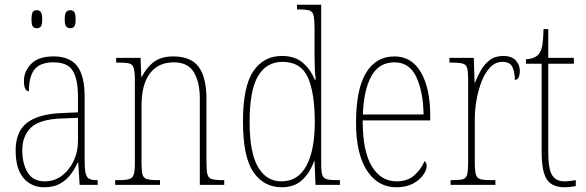

<svg xmlns="http://www.w3.org/2000/svg" viewBox="-20 -780 2471 810"><path d="M166 10Q113 10 79.5 -28.5Q46 -67 46 -146Q46 -224 93.5 -261.5Q141 -299 240 -303L309 -306V-371Q309 -446 287 -481.5Q265 -517 206 -517Q150 -517 126 -487.5Q102 -458 102 -395Q81 -395 81 -439Q81 -479 111.5 -510.5Q142 -542 206 -542Q274 -542 305.5 -501.5Q337 -461 337 -372V-105Q337 -68 341 -50Q345 -32 356 -26Q367 -20 388 -20H392V0H316L310 -95H308Q296 -68 278 -44Q260 -20 233 -5Q206 10 166 10ZM169 -15Q210 -15 241.5 -39Q273 -63 291 -101.5Q309 -140 309 -185V-283L239 -280Q148 -277 111 -242Q74 -207 74 -146Q74 -90 96.5 -52.5Q119 -15 169 -15ZM276 -661Q265 -661 259 -668.5Q253 -676 253 -698Q253 -721 259 -729Q265 -737 276 -737Q288 -737 293.5 -729Q299 -721 299 -698Q299 -676 293.5 -668.5Q288 -661 276 -661ZM135 -661Q123 -661 118 -668.5Q113 -676 113 -698Q113 -721 118 -729Q123 -737 135 -737Q147 -737 152.5 -729Q158 -721 158 -698Q158 -676 152.5 -668.5Q147 -661 135 -661Z M466 0V-20H479Q511 -20 525.5 -24.5Q540 -29 544.5 -44.5Q549 -60 549 -95V-441Q549 -476 544.5 -492Q540 -508 526 -512Q512 -516 482 -516H470V-536H573L576 -456H578Q600 -498 631 -520Q662 -542 711 -542Q785 -542 818 -498Q851 -454 851 -361V-95Q851 -60 855 -44.5Q859 -29 873.5 -24.5Q888 -20 919 -20H926V0H823V-364Q823 -433 798 -475Q773 -517 713 -517Q648 -517 612.5 -470.5Q577 -424 577 -333V-95Q577 -60 581 -44.5Q585 -29 599.5 -24.5Q614 -20 646 -20H655V0Z M1169 10Q1093 10 1049 -54Q1005 -118 1005 -267Q1005 -416 1049 -480Q1093 -544 1169 -544Q1223 -544 1256 -516.5Q1289 -489 1308 -444H1312Q1309 -468 1308 -493.5Q1307 -519 1307 -544V-658Q1307 -697 1303 -714Q1299 -731 1286 -735.5Q1273 -740 1244 -740H1233V-760H1335V-88Q1335 -57 1339.5 -42.5Q1344 -28 1358.5 -24Q1373 -20 1403 -20H1414V0H1311L1307 -100H1305Q1287 -50 1254 -20Q1221 10 1169 10ZM1168 -15Q1237 -15 1272.5 -80.5Q1308 -146 1308 -265Q1308 -389 1278.5 -454Q1249 -519 1172 -519Q1104 -519 1068.5 -459Q1033 -399 1033 -265Q1033 -135 1069 -74.5Q1105 -14 1168 -15Z M1652 10Q1574 10 1528 -60.5Q1482 -131 1482 -262Q1482 -403 1524 -472.5Q1566 -542 1644 -542Q1717 -542 1756 -474.5Q1795 -407 1795 -291V-272H1510Q1510 -142 1548.5 -78.5Q1587 -15 1653 -15Q1700 -15 1728.5 -41Q1757 -67 1771 -100Q1780 -95 1780 -79Q1780 -63 1765.5 -42Q1751 -21 1722.5 -5.5Q1694 10 1652 10ZM1767 -297Q1765 -395 1736 -456Q1707 -517 1644 -517Q1578 -517 1546 -457.5Q1514 -398 1511 -297Z M1881 0V-20H1888Q1919 -20 1933 -24Q1947 -28 1951 -44.5Q1955 -61 1955 -97V-441Q1955 -476 1951 -492Q1947 -508 1931.5 -512Q1916 -516 1883 -516H1876V-536H1979L1982 -432H1984Q1994 -457 2008.5 -483Q2023 -509 2046 -526.5Q2069 -544 2103 -544Q2138 -544 2155.5 -525.5Q2173 -507 2173 -481Q2173 -465 2168 -454Q2163 -443 2152 -443Q2152 -475 2142 -497Q2132 -519 2099 -519Q2071 -519 2049.5 -497.5Q2028 -476 2013.5 -440.5Q1999 -405 1991 -362Q1983 -319 1983 -277V-97Q1983 -61 1987.5 -44.5Q1992 -28 2006.5 -24Q2021 -20 2052 -20H2070V0Z M2363 10Q2309 10 2287 -23Q2265 -56 2265 -141V-511H2199V-530Q2237 -532 2253 -552Q2265 -567 2268.5 -592.5Q2272 -618 2273 -657H2293V-536H2401V-511H2293V-138Q2293 -66 2309.5 -40.5Q2326 -15 2361 -15Q2374 -15 2384.5 -16.5Q2395 -18 2409 -20V5Q2384 10 2363 10Z"/></svg>

Font: Noto Serif Tamil Condensed Thin
Style: Regular
Weight: 100
Width: 3
Designer: Indian Type Foundry, Tom Grace, and the Monotype Design Team
Foundry: Monotype Imaging Inc.
Version: Version 2.004; ttfautohint (v1.8.4.7-5d5b)